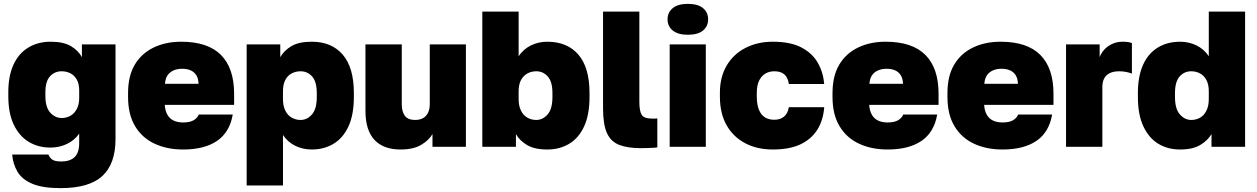

<svg xmlns="http://www.w3.org/2000/svg" viewBox="-20 -760 6508 994"><path d="M293 214Q201 214 147.5 191.5Q94 169 70.5 129Q47 89 43 40H231Q236 55 249.5 65.5Q263 76 298 76Q342 76 366 53.5Q390 31 390 -20V-68Q365 -33 326 -14.5Q287 4 241 4Q178 4 129 -25.5Q80 -55 51.5 -114Q23 -173 23 -263V-283Q23 -366 49.5 -424.5Q76 -483 126 -513.5Q176 -544 242 -544Q309 -544 347.5 -521Q386 -498 404 -464V-530H578V-40Q578 88 510 151Q442 214 293 214ZM299 -149Q324 -149 344.5 -160.5Q365 -172 377.5 -195.5Q390 -219 390 -253V-293Q390 -326 377.5 -348Q365 -370 344.5 -380.5Q324 -391 299 -391Q263 -391 239 -365Q215 -339 215 -283V-263Q215 -204 240.5 -176.5Q266 -149 299 -149Z M928 14Q845 14 780.5 -16Q716 -46 679.5 -106.5Q643 -167 643 -258V-278Q643 -367 678 -425.5Q713 -484 775.5 -514Q838 -544 918 -544Q1056 -544 1124 -475.5Q1192 -407 1192 -275V-217H833Q835 -186 847 -165.5Q859 -145 879.5 -135.5Q900 -126 928 -126Q963 -126 982.5 -137.5Q1002 -149 1009 -167H1185Q1169 -75 1103.5 -30.5Q1038 14 928 14ZM923 -404Q897 -404 877.5 -395Q858 -386 847 -369.5Q836 -353 834 -326H1008Q1007 -354 996 -371Q985 -388 966.5 -396Q948 -404 923 -404Z M1257 200V-530H1431V-464Q1450 -498 1488.5 -521Q1527 -544 1594 -544Q1697 -544 1754.5 -477Q1812 -410 1812 -278V-258Q1812 -166 1784 -105.5Q1756 -45 1706.5 -15.5Q1657 14 1594 14Q1548 14 1509 -5Q1470 -24 1445 -61V200ZM1536 -139Q1570 -139 1595 -167.5Q1620 -196 1620 -258V-278Q1620 -337 1596 -364Q1572 -391 1536 -391Q1511 -391 1490 -380Q1469 -369 1457 -346Q1445 -323 1445 -288V-247Q1445 -211 1457.5 -186.5Q1470 -162 1491 -150.5Q1512 -139 1536 -139Z M2054 14Q1965 14 1918.5 -36Q1872 -86 1872 -186V-530H2060V-220Q2060 -182 2076 -160.5Q2092 -139 2129 -139Q2155 -139 2172 -149.5Q2189 -160 2197 -178.5Q2205 -197 2205 -220V-530H2392V0H2219V-66Q2200 -33 2159.5 -9.5Q2119 14 2054 14Z M2813 14Q2747 14 2708 -9.5Q2669 -33 2651 -66V0H2477V-700H2665V-469Q2690 -506 2729 -525Q2768 -544 2813 -544Q2917 -544 2974.5 -477Q3032 -410 3032 -278V-258Q3032 -166 3004 -105.5Q2976 -45 2926.5 -15.5Q2877 14 2813 14ZM2756 -139Q2790 -139 2815 -167.5Q2840 -196 2840 -258V-278Q2840 -337 2816 -364Q2792 -391 2756 -391Q2732 -391 2711 -380Q2690 -369 2677.5 -346Q2665 -323 2665 -288V-247Q2665 -211 2677.5 -186.5Q2690 -162 2711 -150.5Q2732 -139 2756 -139Z M3298 7Q3229 7 3185.5 -10Q3142 -27 3122 -71.5Q3102 -116 3102 -200V-700H3290V-234Q3290 -185 3302 -165.5Q3314 -146 3356 -146Q3365 -146 3370.5 -146Q3376 -146 3383 -147V3Q3371 5 3355 5.5Q3339 6 3323.5 6.5Q3308 7 3298 7Z M3447 0V-530H3634V0ZM3541 -580Q3490 -580 3463 -602Q3436 -624 3436 -660Q3436 -696 3463 -718Q3490 -740 3541 -740Q3593 -740 3619.5 -718Q3646 -696 3646 -660Q3646 -624 3619.5 -602Q3593 -580 3541 -580Z M3981 14Q3900 14 3838 -18.5Q3776 -51 3741.5 -112Q3707 -173 3707 -260V-280Q3707 -361 3742 -420.5Q3777 -480 3839.5 -512Q3902 -544 3981 -544Q4072 -544 4128.5 -514.5Q4185 -485 4213.5 -435.5Q4242 -386 4247 -325H4064Q4059 -359 4040.5 -375Q4022 -391 3989 -391Q3962 -391 3941.5 -378.5Q3921 -366 3909.5 -341.5Q3898 -317 3898 -280V-260Q3898 -219 3909 -192Q3920 -165 3940 -152.5Q3960 -140 3989 -140Q4018 -140 4038 -155.5Q4058 -171 4064 -205H4247Q4242 -137 4211 -88Q4180 -39 4123.5 -12.5Q4067 14 3981 14Z M4575 14Q4492 14 4427.5 -16Q4363 -46 4326.5 -106.5Q4290 -167 4290 -258V-278Q4290 -367 4325 -425.5Q4360 -484 4422.5 -514Q4485 -544 4565 -544Q4703 -544 4771 -475.5Q4839 -407 4839 -275V-217H4480Q4482 -186 4494 -165.5Q4506 -145 4526.5 -135.5Q4547 -126 4575 -126Q4610 -126 4629.5 -137.5Q4649 -149 4656 -167H4832Q4816 -75 4750.5 -30.5Q4685 14 4575 14ZM4570 -404Q4544 -404 4524.5 -395Q4505 -386 4494 -369.5Q4483 -353 4481 -326H4655Q4654 -354 4643 -371Q4632 -388 4613.5 -396Q4595 -404 4570 -404Z M5170 14Q5087 14 5022.5 -16Q4958 -46 4921.5 -106.5Q4885 -167 4885 -258V-278Q4885 -367 4920 -425.5Q4955 -484 5017.5 -514Q5080 -544 5160 -544Q5298 -544 5366 -475.5Q5434 -407 5434 -275V-217H5075Q5077 -186 5089 -165.5Q5101 -145 5121.5 -135.5Q5142 -126 5170 -126Q5205 -126 5224.5 -137.5Q5244 -149 5251 -167H5427Q5411 -75 5345.5 -30.5Q5280 14 5170 14ZM5165 -404Q5139 -404 5119.5 -395Q5100 -386 5089 -369.5Q5078 -353 5076 -326H5250Q5249 -354 5238 -371Q5227 -388 5208.5 -396Q5190 -404 5165 -404Z M5499 0V-530H5673V-464Q5680 -484 5696.5 -502.5Q5713 -521 5737.5 -532.5Q5762 -544 5792 -544Q5806 -544 5818 -542.5Q5830 -541 5840 -537V-379Q5831 -383 5812.5 -387Q5794 -391 5775 -391Q5743 -391 5723.5 -380.5Q5704 -370 5695.5 -352Q5687 -334 5687 -310V0Z M6089 14Q6026 14 5977 -15.5Q5928 -45 5899.5 -105.5Q5871 -166 5871 -258V-278Q5871 -365 5897.5 -424Q5924 -483 5973.5 -513.5Q6023 -544 6090 -544Q6135 -544 6174 -525Q6213 -506 6238 -469V-700H6426V0H6252V-66Q6233 -33 6194 -9.5Q6155 14 6089 14ZM6147 -139Q6172 -139 6192.5 -150.5Q6213 -162 6225.5 -186.5Q6238 -211 6238 -247V-288Q6238 -323 6225.5 -346Q6213 -369 6192.5 -380Q6172 -391 6147 -391Q6111 -391 6087 -364Q6063 -337 6063 -278V-258Q6063 -196 6088.5 -167.5Q6114 -139 6147 -139Z"/></svg>

Font: Golos Text ExtraBold
Style: Regular
Weight: 800
Designer: A.Korolkova, Vitaly Kuzmin
Foundry: ParaType Ltd
Version: Version 2.004